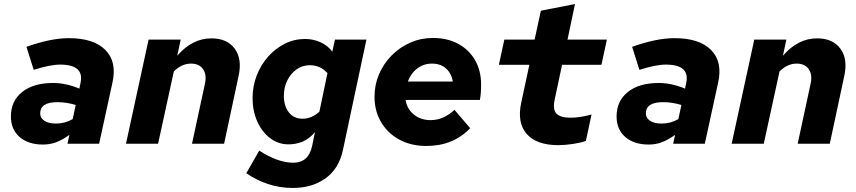

<svg xmlns="http://www.w3.org/2000/svg" viewBox="-20 -712 4240 951"><path d="M193 4Q120 4 77 -33.5Q34 -71 34 -135Q34 -212 90 -256.5Q146 -301 243 -301Q276 -301 309.5 -293.5Q343 -286 373 -273L379 -302Q398 -392 278 -392Q228 -392 147 -366L111 -480Q231 -523 321 -523Q444 -523 502 -464.5Q560 -406 537 -303L471 0H314L324 -44Q287 -18 257 -7Q227 4 193 4ZM179 -150Q179 -128 199.5 -114Q220 -100 257 -100Q302 -100 340 -122L355 -192Q336 -198 313 -202Q290 -206 264 -206Q179 -206 179 -150Z M604 0 716 -516H875L858 -436Q932 -522 1027 -522Q1105 -522 1142.5 -471Q1180 -420 1162 -337L1090 0H931L995 -297Q1005 -341 986 -369Q967 -397 926 -397Q880 -397 841 -358L763 0Z M1430 219Q1366 219 1307.5 199.5Q1249 180 1200 146L1264 34Q1307 62 1350 78Q1393 94 1433 94Q1508 94 1526 11L1540 -57Q1510 -23 1477.5 -10Q1445 3 1409 3Q1358 3 1317.5 -28Q1277 -59 1254 -111Q1231 -163 1231 -226Q1231 -285 1251.5 -338Q1272 -391 1308 -431.5Q1344 -472 1391 -495.5Q1438 -519 1491 -519Q1532 -519 1568 -502.5Q1604 -486 1626 -456L1639 -516H1795L1679 29Q1660 122 1593.5 170.5Q1527 219 1430 219ZM1479 -124Q1524 -124 1562 -159L1602 -350Q1566 -389 1515 -389Q1478 -389 1449 -368.5Q1420 -348 1403 -313.5Q1386 -279 1386 -236Q1386 -189 1410 -156.5Q1434 -124 1479 -124Z M2092 11Q2017 11 1959 -20Q1901 -51 1868 -106.5Q1835 -162 1835 -233Q1835 -292 1857.5 -344.5Q1880 -397 1920 -437.5Q1960 -478 2012.5 -501Q2065 -524 2124 -524Q2196 -524 2249.5 -495Q2303 -466 2333 -414Q2363 -362 2363 -293Q2363 -249 2357 -217H1989Q1996 -172 2030 -144.5Q2064 -117 2113 -117Q2146 -117 2176 -130.5Q2206 -144 2231 -168L2309 -77Q2224 11 2092 11ZM2000 -308H2223Q2216 -349 2189 -373Q2162 -397 2119 -397Q2079 -397 2047 -373Q2015 -349 2000 -308Z M2746 7Q2637 7 2588.5 -49Q2540 -105 2562 -205L2602 -391H2451L2478 -516H2628L2659 -659L2828 -692L2791 -516H2986L2959 -391H2764L2727 -217Q2717 -168 2737 -148.5Q2757 -129 2806 -129Q2829 -129 2855.5 -133Q2882 -137 2910 -145L2882 -14Q2858 -5 2818 1Q2778 7 2746 7Z M3193 4Q3120 4 3077 -33.5Q3034 -71 3034 -135Q3034 -212 3090 -256.5Q3146 -301 3243 -301Q3276 -301 3309.5 -293.5Q3343 -286 3373 -273L3379 -302Q3398 -392 3278 -392Q3228 -392 3147 -366L3111 -480Q3231 -523 3321 -523Q3444 -523 3502 -464.5Q3560 -406 3537 -303L3471 0H3314L3324 -44Q3287 -18 3257 -7Q3227 4 3193 4ZM3179 -150Q3179 -128 3199.5 -114Q3220 -100 3257 -100Q3302 -100 3340 -122L3355 -192Q3336 -198 3313 -202Q3290 -206 3264 -206Q3179 -206 3179 -150Z M3604 0 3716 -516H3875L3858 -436Q3932 -522 4027 -522Q4105 -522 4142.5 -471Q4180 -420 4162 -337L4090 0H3931L3995 -297Q4005 -341 3986 -369Q3967 -397 3926 -397Q3880 -397 3841 -358L3763 0Z"/></svg>

Font: Red Hat Mono
Style: Bold Italic
Weight: 700
Italic angle: -12°
Monospace: yes
Designer: Pentagram, MCKL
Foundry: Pentagram, MCKL
Version: Version 1.023; ttfautohint (v1.8.3)